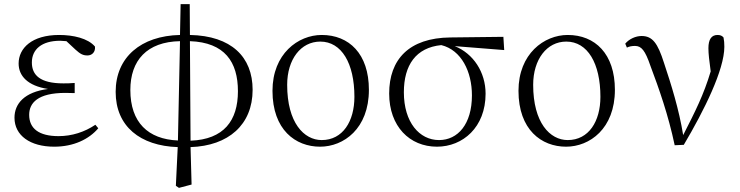

<svg xmlns="http://www.w3.org/2000/svg" viewBox="-20 -695 3575 928"><path d="M242 14C336 14 410 -22 455 -75L441 -92C389 -57 328 -37 263 -37C168 -37 121 -74 121 -140C121 -197 162 -246 296 -246C307 -246 316 -246 341 -245V-294C317 -292 302 -292 286 -292C174 -292 134 -332 134 -393C134 -456 181 -498 271 -498L301 -496L345 -455C369 -433 382 -427 403 -427C425 -427 442 -444 439 -470C405 -510 334 -526 266 -526C134 -526 70 -462 70 -388C70 -328 114 -280 212 -265C98 -250 50 -194 50 -126C50 -40 126 14 242 14Z M840 -16C696 -22 610 -103 610 -260C610 -403 690 -493 850 -496ZM830 203 845 213 906 197 901 16C1084 10 1201 -92 1201 -261C1201 -420 1098 -522 898 -526L897 -675H853L850 -526C661 -522 539 -418 539 -251C539 -84 658 10 839 16ZM898 -496C1066 -490 1130 -396 1130 -254C1130 -112 1062 -21 901 -15Z M1527 14C1641 14 1763 -73 1763 -261C1763 -435 1667 -526 1535 -526C1421 -526 1297 -435 1297 -256C1297 -68 1408 14 1527 14ZM1535 -18C1449 -18 1368 -102 1368 -285C1368 -408 1434 -494 1528 -494C1631 -494 1693 -389 1693 -227C1693 -109 1637 -18 1535 -18Z M2092 14C2217 14 2327 -80 2327 -242C2327 -346 2268 -436 2178 -472L2417 -453L2413 -517L2157 -514C1956 -512 1861 -407 1861 -243C1861 -84 1960 14 2092 14ZM2113 -477C2210 -453 2261 -349 2261 -234C2261 -95 2193 -18 2102 -18C2007 -18 1932 -104 1932 -249C1932 -380 1990 -465 2113 -477Z M2716 14C2830 14 2952 -73 2952 -261C2952 -435 2856 -526 2724 -526C2610 -526 2486 -435 2486 -256C2486 -68 2597 14 2716 14ZM2724 -18C2638 -18 2557 -102 2557 -285C2557 -408 2623 -494 2717 -494C2820 -494 2882 -389 2882 -227C2882 -109 2826 -18 2724 -18Z M3241 7 3285 5C3384 -162 3481 -358 3481 -469C3481 -486 3480 -499 3477 -514C3470 -522 3462 -526 3448 -526C3419 -526 3404 -505 3404 -462C3404 -436 3408 -401 3415 -350C3381 -236 3340 -156 3282 -42C3262 -166 3224 -287 3189 -392C3159 -486 3134 -521 3081 -521C3053 -521 3021 -507 3002 -484L3010 -465C3020 -470 3033 -473 3049 -473C3080 -473 3098 -452 3124 -376C3165 -267 3210 -140 3241 7Z"/></svg>

Font: Source Han Serif CN Light
Style: Regular
Weight: 300
Designer: Ryoko NISHIZUKA 西塚涼子 (kana & ideographs); Frank Grießhammer (Latin, Greek & Cyrillic); Wenlong ZHANG 张文龙 (bopomofo); San
Foundry: Adobe
Version: Version 2.003;hotconv 1.1.1;makeotfexe 2.6.0